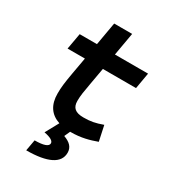

<svg xmlns="http://www.w3.org/2000/svg" viewBox="-215 -787 1016 1134"><g transform="rotate(30 293.0 -220.0)"><path d="M320.8 9.8C392.1 9.8 444.3 -5.4 493.7 -23.4L471.7 -126.5C421.4 -108.4 391.1 -102.5 342.8 -102.5C287.6 -102.5 263.2 -123 263.2 -169.9C263.2 -206.1 268.1 -231.9 279.3 -295.4L299.3 -408.2H525.4L544.4 -517.6H318.4L345.7 -673.8H223.1L195.8 -517.6H78.1L58.6 -408.2H176.8L156.7 -295.4C144 -223.1 140.1 -191.4 140.1 -148.4C140.1 -72.3 173.3 -22.9 237.3 -2L188 88.4C231 96.2 253.4 108.9 253.4 126C253.4 147.5 221.7 158.7 161.1 158.7L147.5 234.4C291.5 234.4 366.7 196.8 366.7 125C366.7 87.9 344.2 64.9 299.8 48.8L317.4 9.8C318.4 9.8 319.8 9.8 320.8 9.8Z"/></g></svg>

Font: Cascadia Mono SemiBold
Style: Italic
Weight: 600
Italic angle: -10°
Monospace: yes
Designer: Aaron Bell
Foundry: Saja Typeworks
Version: Version 2404.023